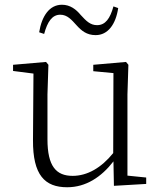

<svg xmlns="http://www.w3.org/2000/svg" viewBox="-20 -775 683 809"><path d="M145 -639 166 -632C180 -684 200 -713 234 -713C264 -713 282 -691 303 -668C323 -646 345 -627 383 -627C435 -627 468 -673 478 -741L458 -748C444 -697 424 -669 389 -669C360 -669 343 -687 320 -712C301 -735 276 -755 241 -755C188 -755 156 -707 145 -639ZM460 8 596 0V-27L517 -35V-377L521 -502L511 -514L373 -502V-475L458 -467L457 -130C407 -68 348 -34 286 -34C217 -34 180 -74 180 -188V-377L184 -502L174 -514L35 -502V-476L121 -465L119 -185C118 -37 169 14 263 14C342 14 407 -29 458 -95Z"/></svg>

Font: Noto Serif CJK SC ExtraLight
Style: Regular
Weight: 200
Designer: Ryoko NISHIZUKA 西塚涼子 (kana & ideographs); Frank Grießhammer (Latin, Greek & Cyrillic); Wenlong ZHANG 张文龙 (bopomofo); San
Foundry: Adobe
Version: Version 2.001;hotconv 1.1.0;makeotfexe 2.6.0